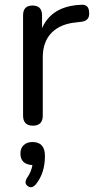

<svg xmlns="http://www.w3.org/2000/svg" viewBox="-20 -516 398 799"><path d="M76 -35V-452Q76 -493 115 -493Q155 -493 155 -452V-399Q196 -491 317 -496Q350 -499 351 -464Q354 -428 315 -425L299 -423Q231 -417 194.5 -379.5Q158 -342 158 -277V-35Q158 7 117 7Q76 7 76 -35ZM130 250Q113 271 95.5 258.5Q78 246 94 222Q110 199 115 171Q65 168 65 123Q65 101 78.5 88Q92 75 115 75Q167 75 167 133Q167 204 130 250Z"/></svg>

Font: Nunito
Style: Regular
Weight: 400
Designer: Vernon Adams
Foundry: Vernon Adams
Version: Version 3.602